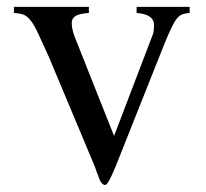

<svg xmlns="http://www.w3.org/2000/svg" viewBox="-20 -522 598 558"><path d="M531.2 -484.4Q518.6 -483.4 510.3 -480.5Q502 -477.5 494.6 -468.8Q487.3 -460 479 -442.9Q470.7 -425.8 459 -397.5L316.4 -39.1Q303.7 -8.8 296.9 3.4Q290 15.6 285.2 15.6Q280.3 15.6 274.9 9.3Q269.5 2.9 264.6 -13.7Q262.7 -17.6 260.7 -22.9Q258.8 -28.3 255.9 -37.1L122.1 -356.4Q102.5 -399.4 90.8 -424.8Q79.1 -450.2 68.8 -462.9Q58.6 -475.6 47.9 -479.5Q37.1 -483.4 20.5 -484.4V-502H238.3V-484.4Q210.9 -482.4 199.7 -475.6Q188.5 -468.8 188.5 -455.1Q188.5 -446.3 190.9 -435.1Q193.4 -423.8 198.2 -412.1L311.5 -127L421.9 -416Q425.8 -423.8 426.8 -432.6Q427.7 -441.4 427.7 -449.2Q427.7 -480.5 377 -484.4V-502H531.2Z"/></svg>

Font: BabelStone Tibetan
Style: Regular
Weight: 400
Designer: Christopher J. Fynn
Foundry: BabelStone
Version: Version 10.011 October 1, 2023